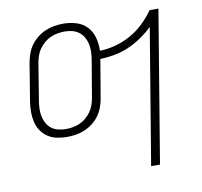

<svg xmlns="http://www.w3.org/2000/svg" viewBox="-82 -615 963 917"><g transform="rotate(-10 400.0 -156.5)"><path d="M578 215 687 -441Q660 -415 629 -394Q598 -373 565 -359Q532 -345 497.5 -338.5Q463 -332 428 -331L397 -147Q394 -126 386 -104.5Q378 -83 365 -64.5Q352 -46 333.5 -31.5Q315 -17 294 -8Q273 1 251 4.5Q229 8 207 8Q182 8 158 3Q134 -2 114.5 -15Q95 -28 82 -47.5Q69 -67 63.5 -90.5Q58 -114 58 -139Q58 -164 62 -189L92 -373Q96 -394 103.5 -415.5Q111 -437 124.5 -455.5Q138 -474 156.5 -488.5Q175 -503 196 -512Q217 -521 239 -524.5Q261 -528 282 -528Q315 -528 346 -518.5Q377 -509 397.5 -486.5Q418 -464 426 -433.5Q434 -403 433 -370Q470 -371 508 -381Q546 -391 581.5 -410.5Q617 -430 647 -458.5Q677 -487 700 -520H743L621 215ZM208 -30Q225 -30 242 -33Q259 -36 275.5 -43Q292 -50 306 -62Q320 -74 330.5 -88.5Q341 -103 347 -120Q353 -137 356 -153L387 -337Q390 -356 390.5 -375Q391 -394 387 -411.5Q383 -429 374 -444.5Q365 -460 351 -470.5Q337 -481 319.5 -485.5Q302 -490 283 -490Q266 -490 248.5 -487Q231 -484 215 -477Q199 -470 184.5 -458Q170 -446 159.5 -431.5Q149 -417 143 -400Q137 -383 134 -367L104 -183Q101 -164 100.5 -145Q100 -126 104 -108.5Q108 -91 116.5 -75.5Q125 -60 139 -49.5Q153 -39 171 -34.5Q189 -30 208 -30Z"/></g></svg>

Font: Iosevka Aile XLt Obl
Style: Regular
Weight: 200
Italic angle: -9°
Designer: Belleve Invis
Foundry: Belleve Invis
Version: Version 31.1.0; ttfautohint (v1.8.4)